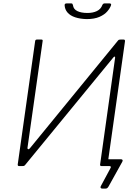

<svg xmlns="http://www.w3.org/2000/svg" viewBox="-20 -974 812 1126"><path d="M580 132Q573 132 570.5 128Q568 124 571 118L629 10Q631 5 629 2.5Q627 0 622 0H589L611 -53Q608 -40 618 -40H689Q696 -40 698.5 -36Q701 -32 697 -25L617 119Q613 126 609 129Q605 132 599 132ZM223 -742Q232 -742 230 -733L141 -106Q140 -102 144.5 -99.5Q149 -97 155 -104L671 -735Q675 -740 678 -741Q681 -742 687 -742H705Q714 -742 713 -732L611 -10Q610 -5 608 -2.5Q606 0 601 0H576Q571 0 568.5 -2.5Q566 -5 567 -9L655 -635Q656 -641 652.5 -642Q649 -643 643 -635L127 -6Q123 -1 118 -0.5Q113 0 107 0H92Q83 0 84 -10L186 -732Q187 -742 196 -742ZM488 -862Q450 -863 421 -872.5Q392 -882 376 -900.5Q360 -919 359 -944Q359 -949 362 -951.5Q365 -954 371 -954H398Q403 -954 405 -951Q407 -948 408 -943Q411 -920 433.5 -909Q456 -898 493 -898Q525 -898 548 -909Q571 -920 580 -944Q582 -949 585.5 -951.5Q589 -954 593 -954H623Q628 -954 630.5 -951Q633 -948 631 -943Q626 -927 609.5 -907.5Q593 -888 563 -875Q533 -862 488 -862Z"/></svg>

Font: Libre Franklin Thin
Style: Italic
Weight: 100
Italic angle: -8°
Designer: Pablo Impallari, Rodrigo Fuenzalida, Nhung Nguyen
Foundry: Impallari Type
Version: Version 3.000